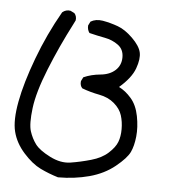

<svg xmlns="http://www.w3.org/2000/svg" viewBox="-46 -284 591 659"><g transform="rotate(5 250.0 45.0)"><path d="M177.7 332Q145.5 322.3 116.2 308.1Q86.9 293.9 57.1 260.7Q27.3 227.5 17.6 189Q7.8 150.4 20 85Q32.2 19.5 64.5 -66.9Q96.7 -153.3 142.6 -233.4Q155.3 -244.1 170.9 -241.2L184.6 -234.4Q193.4 -224.6 191.4 -210L184.6 -196.3Q142.6 -115.2 109.9 -33.7Q77.1 47.9 70.3 103Q63.5 158.2 71.3 182.6Q79.1 207 93.3 226.1Q107.4 245.1 145 264.2Q182.6 283.2 216.3 277.8Q250 272.5 286.1 262.2Q322.3 252 344.2 231.9Q366.2 211.9 373.5 192.9Q380.9 173.8 380.9 148.4Q380.9 123 374 101.1Q367.2 79.1 346.2 61Q325.2 43 293.9 37.1Q262.7 31.2 234.4 20.5Q225.6 11.7 227.5 -3.9L234.4 -17.6Q260.7 -29.3 292.5 -32.2Q324.2 -35.2 343.3 -52.7Q362.3 -70.3 362.3 -97.7Q362.3 -125 342.3 -139.6Q322.3 -154.3 295.9 -159.2Q269.5 -164.1 242.2 -170.9Q234.4 -181.6 235.4 -196.3L242.2 -210Q259.8 -220.7 284.2 -216.8Q311.5 -211.9 336.9 -202.6Q362.3 -193.4 388.7 -167.5Q415 -141.6 419.9 -119.6Q424.8 -97.7 412.6 -64Q400.4 -30.3 359.4 4.9Q381.8 15.6 401.9 38.6Q421.9 61.5 429.2 99.1Q436.5 136.7 433.1 169.4Q429.7 202.1 419.4 223.6Q409.2 245.1 372.6 274.9Q335.9 304.7 285.2 318.4Q234.4 332 177.7 332Z"/></g></svg>

Font: NaikaiFont
Style: Regular
Weight: 400
Version: Version 1.67